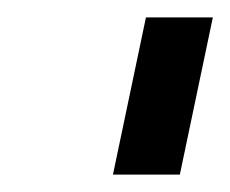

<svg xmlns="http://www.w3.org/2000/svg" viewBox="-20 -719 265 221"><path d="M148 -699H225L187 -518H110Z"/></svg>

Font: Prompt Light
Style: Italic
Weight: 300
Italic angle: -12°
Designer: Katatrad Team
Foundry: CadsonDemak
Version: Version 1.000